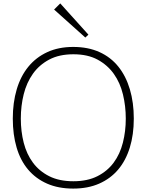

<svg xmlns="http://www.w3.org/2000/svg" viewBox="-20 -1095 859 1125"><path d="M498 -892 480 -875 297 -1039 333 -1075ZM764 -400Q764 -306 740.5 -230Q717 -154 672 -101Q627 -48 561 -19Q495 10 409 10Q322 10 256 -19Q190 -48 145 -101Q100 -154 77.5 -230Q55 -306 55 -400Q55 -494 78 -571.5Q101 -649 146 -704Q191 -759 257 -789.5Q323 -820 409 -820Q496 -820 562.5 -790Q629 -760 673.5 -704.5Q718 -649 741 -571.5Q764 -494 764 -400ZM717 -400Q717 -473 700.5 -541.5Q684 -610 647 -662Q610 -714 552 -745.5Q494 -777 410 -777Q327 -777 268.5 -746Q210 -715 173 -663Q136 -611 119 -543Q102 -475 102 -400Q102 -325 119 -258.5Q136 -192 173 -142Q210 -92 268.5 -62.5Q327 -33 410 -33Q492 -33 550.5 -62.5Q609 -92 646 -142Q683 -192 700 -259Q717 -326 717 -400Z"/></svg>

Font: TypoPRO Sinkin Sans
Style: 200 X Light
Weight: 200
Designer: Keith Bates
Foundry: K-Type
Version: Sinkin Sans (version 1.0)  by Keith Bates   •   © 2014   www